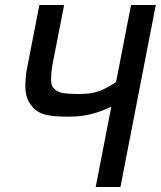

<svg xmlns="http://www.w3.org/2000/svg" viewBox="-20 -749 644 769"><path d="M425.8 -321.3Q397 -308.1 373.5 -300.3Q350.1 -292.5 329.1 -288.3Q308.1 -284.2 289.1 -283Q270 -281.7 250 -281.7Q217.3 -281.7 193.8 -284.2Q170.4 -286.6 153.6 -292.2Q136.7 -297.9 124.8 -306.9Q112.8 -315.9 103 -329.6Q92.3 -344.7 86.9 -362.1Q81.5 -379.4 81.5 -405.3Q81.5 -419.9 83.3 -439.9Q85 -460 88.9 -478.5L137.7 -729H236.8L190.4 -491.2Q187.5 -475.6 186 -460.4Q184.6 -445.3 184.6 -434.1Q184.6 -414.6 188.5 -406Q192.4 -397.5 198.2 -392.1Q210.9 -380.4 231.9 -376.5Q252.9 -372.6 289.6 -372.6Q312 -372.6 330.3 -374Q348.6 -375.5 366.2 -380.6Q383.8 -385.7 402.6 -395.3Q421.4 -404.8 444.8 -420.4L504.9 -729H604L462.4 0H363.3Z"/></svg>

Font: Hack
Style: Italic
Weight: 400
Italic angle: -11°
Monospace: yes
Designer: Christopher Simpkins
Foundry: Christopher Simpkins
Version: Version 2.019; ttfautohint (v1.4.1) -l 4 -r 80 -G 350 -x 0 -